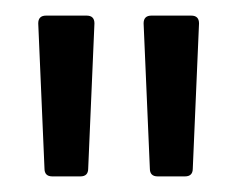

<svg xmlns="http://www.w3.org/2000/svg" viewBox="-20 -714 303 246"><path d="M37 -498 29 -684Q29 -694 39 -694H91Q101 -694 101 -684L93 -498Q93 -488 83 -488H47Q37 -488 37 -498ZM172 -498 164 -684Q164 -694 174 -694H225Q235 -694 235 -684L227 -498Q227 -488 217 -488H182Q172 -488 172 -498Z"/></svg>

Font: Barlow
Style: Regular
Weight: 400
Designer: Jeremy Tribby
Foundry: Tribby Type
Version: Version 1.408;December 10, 2018;FontCreator 11.5.0.2430 64-b